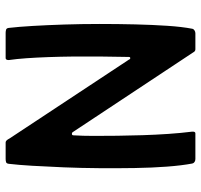

<svg xmlns="http://www.w3.org/2000/svg" viewBox="-36 -677 713 681"><g transform="rotate(90 320.5 -336.5)"><path d="M448 -239Q450 -235 455 -235Q460 -235 460 -241Q462 -273 462 -312.5Q462 -352 461.5 -396Q461 -440 459.5 -486Q458 -532 455 -576.5Q452 -621 447 -661Q446 -673 453 -673H544Q550 -673 554.5 -670Q559 -667 560 -662Q567 -625 571 -572.5Q575 -520 576 -458Q577 -396 576.5 -331.5Q576 -267 573.5 -206Q571 -145 568 -94.5Q565 -44 561 -11Q560 -3 555 -1.5Q550 0 544 0H485Q478 0 471 -14L191 -438Q190 -442 186 -442Q182 -442 182 -437Q181 -386 180.5 -336.5Q180 -287 180.5 -240.5Q181 -194 182.5 -152Q184 -110 186.5 -74.5Q189 -39 193 -11Q193 0 186 0H96Q91 0 85.5 -1.5Q80 -3 79 -11Q75 -45 72 -96Q69 -147 67 -208Q65 -269 65 -333.5Q65 -398 66.5 -459.5Q68 -521 71.5 -573.5Q75 -626 82 -662Q83 -667 88 -670Q93 -673 98 -673H155Q162 -673 166 -665Z"/></g></svg>

Font: Glory Thin SemiBold
Style: Regular
Weight: 600
Version: Version 1.011